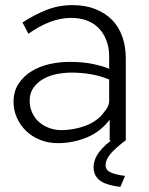

<svg xmlns="http://www.w3.org/2000/svg" viewBox="-20 -550 584 751"><path d="M409 0V-82Q373 -34 318.5 -12Q264 10 206 10Q170 10 138 -2.5Q106 -15 83 -37Q60 -59 46.5 -88.5Q33 -118 33 -152Q33 -193 53 -223Q73 -253 104.5 -272Q136 -291 174.5 -299.5Q213 -308 251 -308Q307 -308 347 -299Q387 -290 407 -281V-329Q407 -363 396.5 -391Q386 -419 367 -439Q348 -459 320.5 -469.5Q293 -480 258 -480Q218 -480 176.5 -464.5Q135 -449 91 -418L68 -462Q112 -491 160.5 -510.5Q209 -530 263 -530Q314 -530 353 -514.5Q392 -499 418.5 -472Q445 -445 458.5 -406.5Q472 -368 472 -323V0ZM389 -114Q398 -124 402.5 -134.5Q407 -145 407 -154V-239Q371 -254 333.5 -260Q296 -266 260 -266Q232 -266 203 -260.5Q174 -255 150 -241.5Q126 -228 111 -207Q96 -186 96 -156Q96 -131 106 -109Q116 -87 133.5 -72Q151 -57 173.5 -49Q196 -41 221 -41Q244 -41 268.5 -45.5Q293 -50 315.5 -58.5Q338 -67 357 -81Q376 -95 389 -114ZM346 105Q346 74 368 44.5Q390 15 436 -16H453L470 0Q428 32 410.5 54Q393 76 393 96Q393 115 412 124Q431 133 469 138L451 181Q419 177 398.5 170Q378 163 366.5 152.5Q355 142 350.5 129.5Q346 117 346 105Z"/></svg>

Font: Rising Sun Light
Style: Regular
Weight: 300
Designer: Matt McInerney, Pablo Impallari, Rodrigo Fuenzalida (Raleway font), Stephen Hutchings (Greek), Cristiano Sobral (main ch
Foundry: The Rising Sun Project Authors
Version: Version 4.327; ttfautohint (v1.8.4.7-5d5b-dirty)